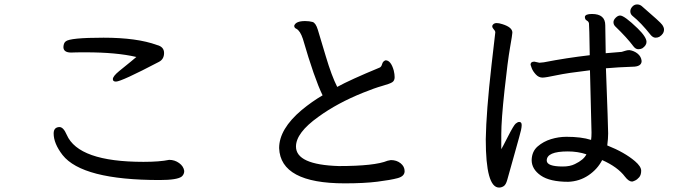

<svg xmlns="http://www.w3.org/2000/svg" viewBox="-20 -821 3040 866"><path d="M700 -9Q780 -9 800 -25Q811 -35 811 -50Q808 -71 788 -85.5Q768 -100 743 -100Q700 -91 627 -91Q334 -91 281 -213Q266 -248 248 -248Q222 -247 222 -219Q222 -174 262 -122Q351 -9 700 -9ZM503 -453Q527 -453 697 -542Q720 -554 720 -582Q720 -610 688 -618Q598 -651 447 -651Q294 -651 276 -634Q267 -627 266 -609Q266 -584 301 -584Q319 -585 366 -585Q506 -585 595 -564Q584 -554 517 -500Q489 -477 489 -464Q489 -453 503 -453Z M1535 6Q1622 6 1682 -1.5Q1742 -9 1773.5 -17.5Q1805 -26 1805 -49Q1805 -70 1787 -84.5Q1769 -99 1743 -99L1728 -96Q1670 -72 1508 -72Q1315 -78 1315 -160Q1315 -222 1416 -294Q1501 -356 1618 -403Q1670 -424 1704 -433.5Q1738 -443 1749 -450Q1760 -457 1760 -473Q1760 -486 1756 -503Q1743 -549 1719 -549Q1707 -545 1703.5 -532Q1700 -519 1692 -516Q1559 -461 1501 -429Q1476 -478 1449.5 -567Q1423 -656 1413.5 -687Q1404 -718 1389.5 -722Q1375 -726 1356 -726Q1314 -726 1307 -705Q1307 -695 1317 -691Q1334 -682 1346 -646Q1398 -467 1435 -391Q1387 -363 1341 -325Q1239 -239 1239 -153Q1245 6 1535 6Z M2519 -70Q2446 -70 2446 -97Q2446 -138 2541 -138Q2586 -138 2625 -125Q2613 -100 2573 -81Q2551 -70 2519 -70ZM2231 25Q2242 25 2252 18.5Q2262 12 2268 -10Q2274 -32 2300.5 -126Q2327 -220 2330 -234Q2333 -248 2333 -257Q2333 -271 2322 -271Q2315 -271 2306 -263.5Q2297 -256 2271 -205Q2245 -154 2241 -148V-216Q2241 -279 2255.5 -413Q2270 -547 2280.5 -606.5Q2291 -666 2291 -674Q2291 -698 2246 -712Q2231 -717 2220 -717Q2205 -717 2200 -704Q2200 -697 2204.5 -692Q2209 -687 2211.5 -683Q2214 -679 2214 -675L2197 -528Q2173 -317 2171 -193Q2171 25 2231 25ZM2859 -599Q2869 -599 2877 -603Q2896 -616 2896 -632Q2896 -654 2856 -693Q2796 -751 2777 -751Q2767 -751 2757 -741Q2747 -731 2747 -721Q2747 -710 2755 -702Q2808 -651 2837 -612Q2847 -599 2859 -599ZM2543 -1Q2594 -3 2634.5 -30.5Q2675 -58 2696 -99Q2766 -68 2799 -24Q2816 -2 2831 -2Q2834 -2 2844 -6.5Q2854 -11 2863 -21.5Q2872 -32 2872 -51Q2872 -70 2844 -94Q2797 -134 2719 -165Q2723 -196 2723 -219Q2723 -248 2713 -513Q2770 -518 2832 -520Q2874 -520 2874 -546Q2872 -566 2856 -579Q2840 -592 2819 -595Q2809 -595 2800.5 -592Q2792 -589 2784 -587L2712 -581L2710 -707Q2710 -758 2650 -758Q2620 -758 2618 -745Q2618 -733 2626.5 -728.5Q2635 -724 2636.5 -715.5Q2638 -707 2640 -572Q2536 -560 2433 -540L2413 -538L2390 -543Q2373 -543 2373 -529Q2373 -527 2378.5 -513Q2384 -499 2397 -485Q2410 -471 2427 -471Q2441 -471 2490 -481.5Q2539 -492 2641 -504L2648 -223Q2648 -203 2646 -190Q2602 -204 2535 -204Q2500 -204 2465.5 -193.5Q2431 -183 2405 -160.5Q2379 -138 2378 -99Q2378 -58 2419 -29.5Q2460 -1 2543 -1ZM2937 -651Q2946 -651 2954 -655Q2975 -668 2975 -688Q2975 -697 2967 -709Q2959 -721 2874 -794Q2865 -801 2854 -801Q2841 -801 2832 -791Q2823 -781 2823 -770Q2823 -758 2832 -750Q2871 -719 2916 -662Q2926 -651 2937 -651Z"/></svg>

Font: LXGW WenKai Mono TC
Style: Bold
Weight: 700
Designer: LXGW / Fontworks Inc.
Foundry: LXGW / Fontworks Inc.
Version: Version 1.330